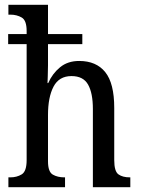

<svg xmlns="http://www.w3.org/2000/svg" viewBox="-20 -780 587 800"><path d="M15 0V-41H23Q50 -41 70.5 -53.5Q91 -66 91 -113V-596H14V-638H91V-651Q91 -695 70.5 -707Q50 -719 23 -719H15V-760H180V-638H323V-596H180V-508Q180 -485 179 -462Q178 -439 178 -434H181Q198 -473 230 -499.5Q262 -526 310 -526Q381 -526 418.5 -479.5Q456 -433 456 -330V-113Q456 -66 473.5 -53.5Q491 -41 521 -41H523V0H367V-326Q367 -392 347 -427.5Q327 -463 278 -463Q226 -463 203 -419Q180 -375 180 -301V-108Q180 -64 200 -52.5Q220 -41 248 -41H251V0Z"/></svg>

Font: Noto Serif Sinhala Condensed
Style: Regular
Weight: 400
Width: 3
Designer: Jelle Bosma - Monotype Design Team
Foundry: Monotype Imaging Inc.
Version: Version 2.007; ttfautohint (v1.8.4.7-5d5b)